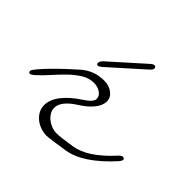

<svg xmlns="http://www.w3.org/2000/svg" viewBox="-171 -755 935 935"><g transform="rotate(45 296.5 -287.5)"><path d="M13 -148Q-1 -136 -8 -136Q-13 -136 -15 -139.5Q-17 -143 -17 -148Q-17 -154 1 -175.5Q19 -197 45.5 -224Q72 -251 101.5 -278.5Q131 -306 154 -326Q204 -369 271 -369Q306 -369 329.5 -351Q353 -333 353 -306Q353 -279 330 -250Q307 -221 267 -196Q229 -172 211 -149Q193 -126 193 -103Q193 -87 201 -73Q209 -59 221.5 -48.5Q234 -38 250.5 -31Q267 -24 285 -23H288H292Q315 -23 392 -35Q478 -49 576 -156Q589 -171 599 -171Q610 -171 610 -161Q610 -154 599 -141Q483 -13 381 4Q330 12 300.5 16Q271 20 260 20H256Q208 15 178.5 -13Q149 -41 149 -78Q149 -116 179.5 -155Q210 -194 264 -229Q309 -258 309 -280Q309 -300 289.5 -313Q270 -326 245 -326Q211 -326 180.5 -307Q150 -288 122 -260.5Q94 -233 67 -202.5Q40 -172 13 -148ZM373 -585Q384 -595 393 -595Q398 -595 400.5 -591.5Q403 -588 403 -583Q403 -574 388 -561L218 -409Q205 -398 198 -398Q189 -398 189 -409Q189 -420 203 -433Z"/></g></svg>

Font: Discipuli Britannica
Style: Regular
Weight: 400
Designer: Peter Wiegel
Foundry: Peter Wiegel
Version: Version 0.001 2009